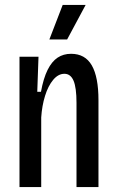

<svg xmlns="http://www.w3.org/2000/svg" viewBox="-20 -758 474 778"><path d="M59 0V-348V-528H136L131 -386H146Q156 -441 173 -475Q190 -509 213.5 -524.5Q237 -540 268 -540Q325 -540 352 -493Q379 -446 379 -352V0H290V-341Q290 -403 278 -431Q266 -459 241 -459Q216 -459 195.5 -434.5Q175 -410 162.5 -369.5Q150 -329 147 -282V0ZM252 -598H180L234 -738H327Z"/></svg>

Font: Bricolage Grotesque 24pt Condensed
Style: Regular
Weight: 400
Width: 3
Designer: Mathieu Triay
Foundry: Atelier Triay
Version: Version 1.001;gftools[0.9.33.dev8+g029e19f]